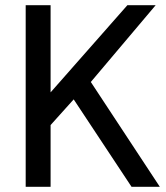

<svg xmlns="http://www.w3.org/2000/svg" viewBox="-20 -720 641 740"><path d="M79 0H175V-238L264 -337L487 0H596L330 -404L580 -700H471L175 -364V-700H79Z"/></svg>

Font: Arthouse Owned Medium
Style: Regular
Weight: 500
Designer: Jeremy Tribby
Foundry: Tribby Type
Version: Version 1.000;PS 001.000;hotconv 1.0.88;makeotf.lib2.5.64775